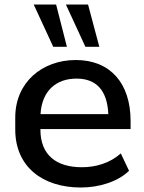

<svg xmlns="http://www.w3.org/2000/svg" viewBox="-20 -812 630 842"><path d="M334.5 10.3C415.5 10.3 497.6 -15.6 545.9 -63L509.8 -139.2C461.9 -96.7 400.4 -78.6 338.9 -78.6C228 -78.6 157.2 -131.3 157.2 -243.7V-246.1H552.7V-281.2C552.7 -448.2 462.4 -548.8 312.5 -548.8C164.1 -548.8 46.9 -450.2 46.9 -296.9V-243.7C46.9 -81.1 166.5 10.3 334.5 10.3ZM315.4 -467.3C401.9 -467.3 450.2 -416.5 455.1 -311.5H157.7C163.6 -413.1 225.6 -467.3 315.4 -467.3ZM415.5 -606.9 366.2 -792H269L354.5 -606.9ZM273.4 -606.9 226.1 -792H127.9L213.4 -606.9Z"/></svg>

Font: Winston Medium
Style: Regular
Weight: 500
Designer: Vernon Adams, Kim Jin-seong, David Berlow, Cristiano Sobral
Foundry: The Winston Project Authors
Version: Version 3.004